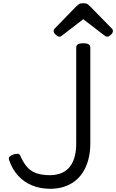

<svg xmlns="http://www.w3.org/2000/svg" viewBox="-20 -1160 725 1199"><path d="M294 19Q233 19 182 -1.5Q131 -22 94 -62Q57 -102 37 -160Q32 -175 40.5 -182.5Q49 -190 63 -195Q78 -200 90.5 -199.5Q103 -199 108 -185Q125 -146 147 -119.5Q169 -93 204 -79.5Q239 -66 294 -66Q321 -66 345.5 -73Q370 -80 390 -94Q410 -108 425 -131.5Q440 -155 448 -188.5Q456 -222 456 -267V-863Q456 -877 467 -883.5Q478 -890 500 -890Q522 -890 533 -883.5Q544 -877 544 -863V-267Q544 -210 532 -164.5Q520 -119 498 -84.5Q476 -50 445 -27Q414 -4 376 7.5Q338 19 294 19ZM350 -931Q341 -931 328 -943Q315 -955 315 -965Q315 -968 315.5 -972Q316 -976 321 -981L456 -1120Q463 -1127 472 -1133.5Q481 -1140 500 -1140Q519 -1140 527.5 -1133.5Q536 -1127 543 -1120L679 -981Q684 -976 684.5 -972Q685 -968 685 -965Q685 -955 672.5 -943Q660 -931 650 -931Q643 -931 638 -934.5Q633 -938 625 -944L500 -1040L375 -944Q368 -938 362.5 -934.5Q357 -931 350 -931Z"/></svg>

Font: Playwrite GB J
Style: Regular
Weight: 400
Designer: Veronika Burian, José Scaglione
Foundry: TypeTogether
Version: Version 1.002